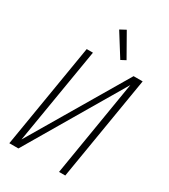

<svg xmlns="http://www.w3.org/2000/svg" viewBox="-229 -1067 1033 1174"><g transform="rotate(30 288.0 -480.0)"><path d="M34 0H98L497 -678L385 0H429L551 -735H487L87 -57L200 -735H156ZM367 -780 401 -798 309 -960 268 -938Z"/></g></svg>

Font: Iosevka Sparkle XLtObl
Style: Regular
Weight: 200
Italic angle: -9°
Designer: Belleve Invis
Foundry: Belleve Invis
Version: Version 4.5.0; ttfautohint (v1.8.3)